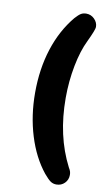

<svg xmlns="http://www.w3.org/2000/svg" viewBox="-96 -731 538 965"><g transform="rotate(10 172.5 -249.0)"><path d="M79 -249Q79 -133 110.5 -30.5Q142 72 200 144Q221 169 234 178Q247 187 264 187Q289 187 306 170Q323 153 323 128Q323 120 321 112Q319 104 311 91Q273 17 254 -68Q235 -153 235 -250Q235 -335 250.5 -415Q266 -495 293 -550Q323 -613 323 -627Q323 -650 305.5 -667.5Q288 -685 264 -685Q248 -685 236.5 -678Q225 -671 208 -652Q145 -576 112 -473.5Q79 -371 79 -249Z"/></g></svg>

Font: Beiruti Black
Style: Regular
Weight: 900
Designer: Arlette Boutros
Foundry: Boutros
Version: Version 1.41